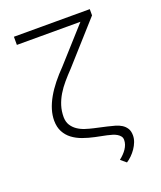

<svg xmlns="http://www.w3.org/2000/svg" viewBox="-161 -812 923 1102"><g transform="rotate(-20 300.0 -261.0)"><path d="M521.5 -710.9V-672.9L301.3 -426.8Q273.4 -397.9 249.3 -369.6Q225.1 -341.3 207 -311.3Q189 -281.2 178.7 -248.8Q168.5 -216.3 168.5 -179.7Q168.9 -150.4 181.6 -130.1Q194.3 -109.9 214.4 -96.2Q234.4 -82.5 259 -74.5Q283.7 -66.4 308.1 -61L386.2 -43.5Q408.7 -38.1 430.2 -32.2Q451.7 -26.4 468.8 -15.6Q485.8 -4.9 496.3 11.7Q506.8 28.3 506.8 54.7Q506.8 74.2 499.3 94Q491.7 113.8 479.5 131.6Q467.3 149.4 452.1 164.3Q437 179.2 421.4 189L388.2 161.1Q401.4 150.9 412.8 139.2Q424.3 127.4 432.6 115Q440.9 102.5 445.6 89.1Q450.2 75.7 450.2 61.5Q450.2 48.3 443.1 39.1Q436 29.8 424.6 22.9Q413.1 16.1 398.2 11.5Q383.3 6.8 367.2 3.4L298.3 -10.7Q260.7 -18.6 226.8 -30.8Q192.9 -43 167 -62.5Q141.1 -82 126 -110.4Q110.8 -138.7 110.4 -178.7Q110.4 -211.9 120.8 -246.1Q131.3 -280.3 151.1 -315.2Q170.9 -350.1 199 -385.3Q227.1 -420.4 261.2 -455.1L446.3 -661.1H58.1V-710.9Z"/></g></svg>

Font: Roboto Mono Light
Style: Regular
Weight: 300
Designer: Google
Version: Version 2.000985; 2015; ttfautohint (v1.3)